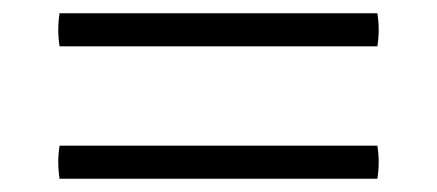

<svg xmlns="http://www.w3.org/2000/svg" viewBox="-20 -510 660 290"><path d="M550 -440H70Q66 -465 70 -490H550Q554 -465 550 -440ZM550 -240H70Q66 -265 70 -290H550Q554 -265 550 -240Z"/></svg>

Font: Poltawski Nowy
Style: Bold
Weight: 700
Designer: Adam Pótawski, Mateusz Machalski, Borys Kosmynka, Ania Wieluska
Foundry: Capitalics.wtf
Version: Version 1.001;gftools[0.9.25]